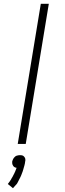

<svg xmlns="http://www.w3.org/2000/svg" viewBox="-20 -755 340 1007"><path d="M73 0 194 -735H236L115 0ZM48 232 21 210Q23 207 25.5 204Q28 201 30 198L38 186Q39 183 41 180Q43 177 44.5 174.5Q46 172 47.5 169Q49 166 50.5 163Q52 160 54 156.5Q56 153 57 150Q58 147 60 143.5Q62 140 62 138L63 136L67 125Q64 125 61.5 124Q59 123 57 122Q55 121 53 119.5Q51 118 49.5 115.5Q48 113 47 111Q46 109 45 106.5Q44 104 44 100.5Q44 97 44 96V92Q45 89 46 86Q47 83 48.5 80Q50 77 52 74Q54 71 56.5 69Q59 67 61 65Q63 63 66.5 62Q70 61 74 60Q78 59 80 59H84Q87 59 90 59Q93 59 96.5 60Q100 61 102 62.5Q104 64 106 66Q108 68 109.5 70.5Q111 73 112 75.5Q113 78 113 82Q113 86 113 87L112 92Q112 97 110.5 102.5Q109 108 108 113Q107 118 105 123.5Q103 129 102 134Q101 139 99 144Q97 149 95 154.5Q93 160 91 165Q89 170 86.5 175Q84 180 81 185.5Q78 191 76 195.5Q74 200 70.5 206Q67 212 64 214Z"/></svg>

Font: Iosevka Aile XLt Obl
Style: Regular
Weight: 200
Italic angle: -9°
Designer: Belleve Invis
Foundry: Belleve Invis
Version: Version 31.1.0; ttfautohint (v1.8.4)